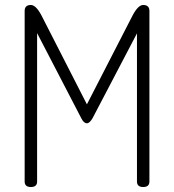

<svg xmlns="http://www.w3.org/2000/svg" viewBox="-20 -751 699 771"><path d="M530 -617 352 -277Q340 -256 329 -256Q316 -256 306 -277L129 -618V-22Q129 0 104 0Q79 0 79 -22V-707Q79 -731 104 -731Q124 -731 146 -690L329 -332L513 -690Q535 -731 555 -731Q580 -731 580 -707V-22Q580 0 555 0Q530 0 530 -22Z"/></svg>

Font: Dosis
Style: Light
Weight: 300
Designer: Edgar Tolentino, Pablo Impallari, Igino Marini
Foundry: Edgar Tolentino, Pablo Impallari, Igino Marini
Version: Version 1.007